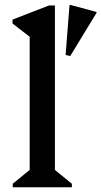

<svg xmlns="http://www.w3.org/2000/svg" viewBox="-20 -788 427 808"><path d="M33.6 0V-14.7L120.9 -86L104.9 -58V-666.7L147.9 -600.1L32.7 -689V-705.6L186.3 -765H211.1V-56.3L196 -85.1L282.4 -14.7V0ZM275.5 -552.1 256.1 -556.5 272.4 -765.1 275.3 -767.6 385.6 -737.8 386.8 -734.8Z"/></svg>

Font: Platypi Light
Style: Regular
Weight: 300
Designer: David Sargent
Foundry: Bolt Cutter Type
Version: Version 1.200